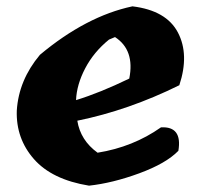

<svg xmlns="http://www.w3.org/2000/svg" viewBox="-20 -586 636 606"><path d="M398 -566Q505 -553 541.5 -483.5Q578 -414 546 -317Q386 -238 224 -205Q234 -143 288 -104Q400 -122 488 -184Q556 -188 543 -110Q504 -70 419.5 -39Q335 -8 261 0Q144 -19 87 -84Q30 -149 33 -237Q39 -333 106 -413Q252 -535 398 -566ZM343 -469 324 -461Q276 -422 249 -370.5Q222 -319 220 -270Q295 -293 388 -338Q406 -428 343 -469Z"/></svg>

Font: Tillana
Style: Bold
Weight: 700
Designer: Lipi Raval (Devanagari, Latin), Jonny Pinhorn (Latin)
Foundry: Indian Type Foundry
Version: Version 2.002;PS 1.0;hotconv 1.0.79;makeotf.lib2.5.61930; tt